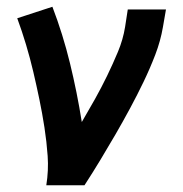

<svg xmlns="http://www.w3.org/2000/svg" viewBox="-20 -548 540 568"><path d="M117 0Q124 -44 121 -86.5Q118 -129 111.5 -171Q105 -213 96.5 -254Q88 -295 78.5 -335.5Q69 -376 57 -416Q45 -456 31 -494L135 -528Q166 -447 187 -361Q208 -275 222 -187Q242 -221 261 -255Q280 -289 297 -324Q314 -359 329 -395Q344 -431 350 -468L358 -520H471L462 -468Q455 -427 439.5 -386.5Q424 -346 405 -306.5Q386 -267 365 -228Q344 -189 322 -151Q300 -113 277 -75Q254 -37 230 0Z"/></svg>

Font: Iosevka SS04
Style: Bold Italic
Weight: 700
Italic angle: -9°
Monospace: yes
Designer: Belleve Invis
Foundry: Belleve Invis
Version: Version 19.0.0; ttfautohint (v1.8.4)